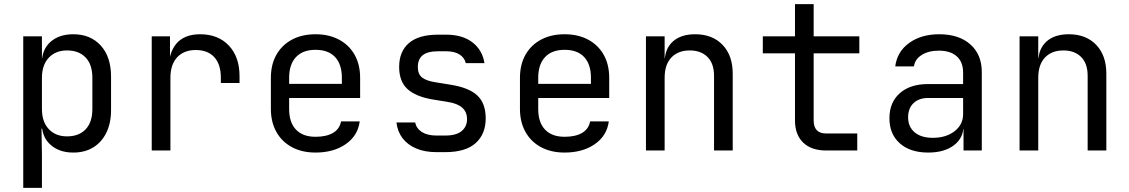

<svg xmlns="http://www.w3.org/2000/svg" viewBox="-20 -725 5440 925"><path d="M92 180V-550H182V-445H200L182 -424Q182 -487 223.5 -523.5Q265 -560 333 -560Q416 -560 465.5 -505.5Q515 -451 515 -356V-195Q515 -132 492.5 -86Q470 -40 429.5 -15Q389 10 333 10Q266 10 224 -27Q182 -64 182 -126L200 -105H180L182 20V180ZM303 -68Q360 -68 392.5 -102Q425 -136 425 -200V-350Q425 -414 392.5 -448Q360 -482 303 -482Q248 -482 215 -447Q182 -412 182 -350V-200Q182 -138 215 -103Q248 -68 303 -68Z M711 0V-550H799V-445H820L791 -380Q791 -469 829.5 -514.5Q868 -560 944 -560Q1031 -560 1082.5 -505.5Q1134 -451 1134 -358V-325H1044V-350Q1044 -415 1012.5 -449.5Q981 -484 923 -484Q866 -484 833.5 -449Q801 -414 801 -350V0Z M1500 10Q1435 10 1386.5 -16Q1338 -42 1311.5 -89.5Q1285 -137 1285 -200V-350Q1285 -414 1311.5 -461Q1338 -508 1386.5 -534Q1435 -560 1500 -560Q1565 -560 1613.5 -534Q1662 -508 1688.5 -461Q1715 -414 1715 -350V-253H1373V-200Q1373 -135 1406 -100.5Q1439 -66 1500 -66Q1552 -66 1584 -84.5Q1616 -103 1623 -140H1713Q1704 -71 1645.5 -30.5Q1587 10 1500 10ZM1627 -313V-350Q1627 -415 1594.5 -450Q1562 -485 1500 -485Q1439 -485 1406 -450Q1373 -415 1373 -350V-321H1634Z M2083 8Q2027 8 1985.5 -9.5Q1944 -27 1919.5 -59Q1895 -91 1890 -135H1980Q1986 -106 2012.5 -89Q2039 -72 2083 -72H2125Q2178 -72 2204 -93.5Q2230 -115 2230 -151Q2230 -186 2206.5 -206.5Q2183 -227 2137 -234L2063 -246Q1982 -260 1942.5 -296.5Q1903 -333 1903 -403Q1903 -477 1950 -517.5Q1997 -558 2091 -558H2129Q2208 -558 2256 -521Q2304 -484 2314 -421H2224Q2218 -447 2194 -462.5Q2170 -478 2129 -478H2091Q2040 -478 2016.5 -459Q1993 -440 1993 -402Q1993 -368 2013 -352Q2033 -336 2076 -329L2150 -317Q2239 -303 2279.5 -265Q2320 -227 2320 -155Q2320 -79 2271.5 -35.5Q2223 8 2125 8Z M2700 10Q2635 10 2586.5 -16Q2538 -42 2511.5 -89.5Q2485 -137 2485 -200V-350Q2485 -414 2511.5 -461Q2538 -508 2586.5 -534Q2635 -560 2700 -560Q2765 -560 2813.5 -534Q2862 -508 2888.5 -461Q2915 -414 2915 -350V-253H2573V-200Q2573 -135 2606 -100.5Q2639 -66 2700 -66Q2752 -66 2784 -84.5Q2816 -103 2823 -140H2913Q2904 -71 2845.5 -30.5Q2787 10 2700 10ZM2827 -313V-350Q2827 -415 2794.5 -450Q2762 -485 2700 -485Q2639 -485 2606 -450Q2573 -415 2573 -350V-321H2834Z M3092 0V-550H3182V-445H3201L3182 -424Q3182 -489 3221 -524.5Q3260 -560 3329 -560Q3412 -560 3461 -509Q3510 -458 3510 -370V0H3420V-360Q3420 -419 3388.5 -450.5Q3357 -482 3303 -482Q3247 -482 3214.5 -448Q3182 -414 3182 -350V0Z M3960 0Q3889 0 3849.5 -38Q3810 -76 3810 -145V-468H3655V-550H3810V-705H3900V-550H4120V-468H3900V-145Q3900 -82 3960 -82H4110V0Z M4452 10Q4365 10 4315 -34.5Q4265 -79 4265 -155Q4265 -232 4315 -276Q4365 -320 4450 -320H4620V-375Q4620 -426 4589.5 -453.5Q4559 -481 4503 -481Q4454 -481 4421 -460.5Q4388 -440 4383 -405H4293Q4302 -476 4360 -518Q4418 -560 4505 -560Q4600 -560 4655 -511Q4710 -462 4710 -378V0H4622V-105H4607L4622 -120Q4622 -60 4575.5 -25Q4529 10 4452 10ZM4474 -61Q4538 -61 4579 -93Q4620 -125 4620 -175V-253H4452Q4407 -253 4381 -228Q4355 -203 4355 -160Q4355 -114 4386.5 -87.5Q4418 -61 4474 -61Z M4892 0V-550H4982V-445H5001L4982 -424Q4982 -489 5021 -524.5Q5060 -560 5129 -560Q5212 -560 5261 -509Q5310 -458 5310 -370V0H5220V-360Q5220 -419 5188.5 -450.5Q5157 -482 5103 -482Q5047 -482 5014.5 -448Q4982 -414 4982 -350V0Z"/></svg>

Font: JetBrains Mono Zero
Style: Regular-Zero
Weight: 400
Designer: Philipp Nurullin, Konstantin Bulenkov
Foundry: JetBrains
Version: Version 2.211